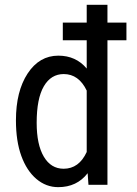

<svg xmlns="http://www.w3.org/2000/svg" viewBox="-20 -770 569 800"><path d="M132.8 -258.3Q132.8 -167.5 162.6 -117.2Q192.4 -66.9 245.1 -66.9Q309.1 -66.9 341.3 -136.7V-392.6Q308.1 -461.4 245.6 -461.4Q192.4 -461.4 162.6 -410.4Q132.8 -359.4 132.8 -258.3ZM506.8 -602.1H427.7V0H348.6L345.2 -48.3Q300.3 9.8 222.7 9.8Q171.9 9.8 131.6 -24.4Q91.3 -58.6 68.8 -120.4Q46.4 -182.1 46.4 -268.6Q46.4 -389.6 95.2 -463.9Q144 -538.1 223.1 -538.1Q296.4 -538.1 341.3 -484.4V-602.1H241.7V-675.8H341.3V-750H427.7V-675.8H506.8Z"/></svg>

Font: MAUL Condensed
Style: Condensed Regular
Weight: 400
Designer: MAUL
Version: Version 1.0; 2020; ttfautohint (v1.8.3)